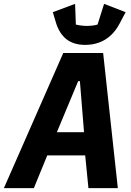

<svg xmlns="http://www.w3.org/2000/svg" viewBox="-57 -972 677 992"><path d="M551.8 0 475.9 -698.2H269.9L-36.9 0H117.9L187.1 -169H383.2L399.9 0ZM215.9 -909.1 230.8 -859C255 -777 306.1 -740.1 382.8 -740.1C458.8 -740.1 522 -774.9 561.8 -851.9L592 -909.1L480.8 -952.1L447.1 -845.2C435 -840.9 409.8 -838.1 392 -838.1C376.1 -838.1 349.1 -840.9 334.9 -845.2L331 -952.1ZM236.9 -289.1 346.9 -552.9H355.8L377.1 -289.1Z"/></svg>

Font: Margiela Mono Italic Bold It
Style: Regular
Weight: 700
Designer: Mike Abbink, Paul van der Laan, Pieter van Rosmalen
Foundry: Bold Monday
Version: Version 2.003 2021